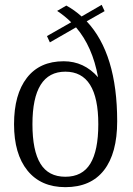

<svg xmlns="http://www.w3.org/2000/svg" viewBox="-20 -763 548 793"><path d="M250 10Q149 10 93.5 -58.5Q38 -127 38 -250Q38 -373 91 -441.5Q144 -510 243 -510Q327 -510 385 -444Q362 -571 294 -650L186 -588L174 -614L274 -671Q249 -696 216 -718L254 -740Q287 -722 317 -695L400 -743L412 -717L338 -675Q464 -541 464 -262Q464 -130 409.5 -60Q355 10 250 10ZM386 -250Q386 -467 250 -467Q114 -467 114 -250Q114 -141 147 -87Q180 -33 250 -33Q320 -33 353 -87Q386 -141 386 -250Z"/></svg>

Font: Arsenal
Style: Regular
Weight: 400
Designer: Andrij Shevchenko
Foundry: Stairsfor
Version: Version 2.001;PS 002.001;hotconv 1.0.88;makeotf.lib2.5.64775